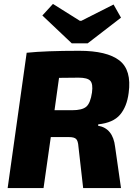

<svg xmlns="http://www.w3.org/2000/svg" viewBox="-20 -959 696 979"><path d="M346 -738 196 -880 250 -939 387 -853H395L559 -936L597 -869L427 -738ZM19 0 116 -690Q212 -700 384 -700Q525 -700 588.5 -651Q652 -602 636 -485Q627 -415 592 -374Q557 -333 481 -325L480 -318Q556 -305 567 -210L597 0H404L380 -211Q378 -241 368 -250.5Q358 -260 332 -260H239L202 0ZM258 -397H348Q399 -397 420 -415Q441 -433 449 -487Q455 -531 440.5 -547Q426 -563 381 -563L281 -562Z"/></svg>

Font: Exo 2.0 Extra Bold
Style: Italic
Weight: 800
Italic angle: -8°
Designer: Natanael Gama
Version: Version 1.001;PS 001.001;hotconv 1.0.70;makeotf.lib2.5.58329